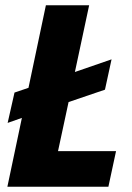

<svg xmlns="http://www.w3.org/2000/svg" viewBox="-20 -708 501 728"><path d="M200 -135H420L391 0H8L63 -261L9 -242L35 -357L88 -375L154 -688H318L264 -435L403 -483L378 -368L240 -321Z"/></svg>

Font: Saira Semi Condensed
Style: Bold Italic
Weight: 700
Width: 4
Italic angle: -12°
Designer: Hector Gatti with collaboration of the Omnibus-Type team
Foundry: Omnibus-Type
Version: Version 1.001; ttfautohint (v1.8)